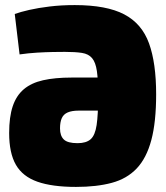

<svg xmlns="http://www.w3.org/2000/svg" viewBox="-20 -723 654 755"><path d="M279 12Q185 12 127 -8.5Q69 -29 42.5 -75Q16 -121 16 -200Q16 -263 30 -305Q44 -347 73.5 -372Q103 -397 149.5 -407.5Q196 -418 261 -418H452V-288H289Q263 -288 246.5 -281Q230 -274 223 -258.5Q216 -243 216 -218Q216 -189 231 -174.5Q246 -160 285 -160Q319 -160 336.5 -175.5Q354 -191 360 -231.5Q366 -272 366 -347Q366 -409 361 -443.5Q356 -478 342 -494.5Q328 -511 302 -515Q276 -519 235 -519Q216 -519 187.5 -518.5Q159 -518 125.5 -516Q92 -514 57 -509L38 -668Q60 -676 95 -684Q130 -692 175.5 -697.5Q221 -703 274 -703Q399 -703 468.5 -666.5Q538 -630 566 -552.5Q594 -475 594 -352Q594 -243 575 -172Q556 -101 517.5 -60.5Q479 -20 419.5 -4Q360 12 279 12Z"/></svg>

Font: Exo 2 Black
Style: Regular
Weight: 900
Designer: Natanael Gama
Foundry: Natanael Gama
Version: Version 2.010